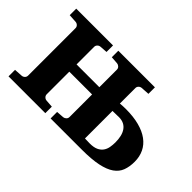

<svg xmlns="http://www.w3.org/2000/svg" viewBox="-81 -733 978 978"><g transform="rotate(45 407.5 -244.0)"><path d="M645 -147Q645 -169.9 640.6 -189Q636.2 -208 626.7 -221.9Q617.2 -235.8 602.3 -243.4Q587.4 -251 565.9 -251Q563.5 -251 557.6 -250.7Q551.8 -250.5 544.9 -250.5Q538.1 -250.5 531.2 -250.2Q524.4 -250 521 -250V-51.8Q522.9 -51.8 527.8 -51.5Q532.7 -51.3 538.1 -51.3Q543.5 -51.3 548.3 -51Q553.2 -50.8 556.2 -50.8Q584.5 -50.8 602.1 -58.8Q619.6 -66.9 629.2 -80.6Q638.7 -94.2 641.8 -111.3Q645 -128.4 645 -147ZM784.2 -147Q784.2 -110.8 773.9 -83.5Q763.7 -56.2 737.3 -37.6Q710.9 -19 665.5 -9.5Q620.1 0 549.8 0H325.2V-46.9L366.2 -49.8Q375 -50.8 381.6 -57.4Q388.2 -64 388.2 -73.2V-235.8H224.1V-73.2Q224.1 -64 230.5 -57.4Q236.8 -50.8 246.1 -49.8L287.1 -46.9V0H22V-46.9L67.9 -49.8Q77.1 -50.8 83.5 -57.4Q89.8 -64 89.8 -73.2V-415Q89.8 -423.8 83.5 -430.4Q77.1 -437 67.9 -438L22 -440.9V-487.8H287.1V-440.9L246.1 -438Q236.8 -437 230.5 -430.4Q224.1 -423.8 224.1 -415V-288.1H388.2V-415Q388.2 -423.8 381.6 -430.4Q375 -437 366.2 -438L325.2 -440.9V-487.8H588.9V-440.9L543 -438Q533.7 -437 527.3 -430.4Q521 -423.8 521 -415V-303.2Q530.8 -304.2 542.7 -304.7Q554.7 -305.2 563 -305.2Q617.2 -305.2 658.7 -294.2Q700.2 -283.2 728 -262.7Q755.9 -242.2 770 -212.9Q784.2 -183.6 784.2 -147Z"/></g></svg>

Font: Charis SIL CyrE
Style: Bold
Weight: 700
Foundry: SIL International
Version: Version 5.000